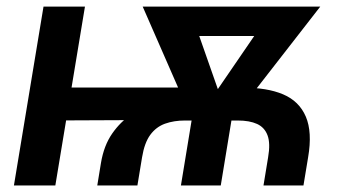

<svg xmlns="http://www.w3.org/2000/svg" viewBox="-20 -566 1042 586"><path d="M276.9 0 288.1 -68.4Q296.9 -121.6 322.3 -158.2Q347.7 -194.8 382.6 -217.8Q417.5 -240.7 455.6 -253.2Q493.7 -265.6 528.8 -270Q564 -274.4 589.4 -274.4L722.2 -298.3Q794.9 -298.8 844 -278.1Q893.1 -257.3 913.3 -210.2Q933.6 -163.1 920.4 -85.9L906.2 0H784.2L798.3 -85.9Q805.7 -128.4 796.6 -152.8Q787.6 -177.2 764.6 -187.7Q741.7 -198.2 705.6 -198.2H544.9Q510.7 -198.2 483.6 -188.5Q456.5 -178.7 438.7 -154.5Q420.9 -130.4 413.6 -85.9L399.4 0ZM22.5 0 112.8 -545.9H239.3L148.9 0ZM111.3 -198.2 127.9 -298.8H574.7L558.1 -200.2ZM532.2 0 575.2 -261.7H696.8L653.8 0ZM565.4 -203.1 415.5 -545.9H556.6L663.6 -240.7L643.6 -203.1ZM614.7 -203.1 610.4 -243.7 817.4 -545.9H957.5L690.9 -203.1ZM490.2 -456.1 504.9 -545.9H884.8L870.1 -456.1Z"/></svg>

Font: Inter SemiBold
Style: Italic
Weight: 600
Italic angle: -9.3988°
Designer: Rasmus Andersson
Foundry: rsms
Version: Version 4.001;git-66647c0bb